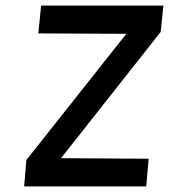

<svg xmlns="http://www.w3.org/2000/svg" viewBox="-20 -664 602 684"><path d="M66 0 74 -94 430 -543.5 116.5 -545 126.5 -644H562L552.5 -550.5L197.5 -100.5L509.5 -98.5L501 0Z"/></svg>

Font: Karla SemiBold
Style: Italic
Weight: 600
Italic angle: -8°
Designer: Jonathan Pinhorn
Version: Version 2.004;gftools[0.9.33]